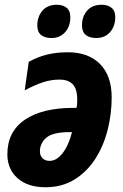

<svg xmlns="http://www.w3.org/2000/svg" viewBox="-20 -778 518 808"><path d="M171 10Q97 10 54 -28Q11 -66 11 -129Q11 -224 84.5 -274Q158 -324 288 -324H302Q304 -333 304.5 -342Q305 -351 305 -359Q305 -404 286 -423.5Q267 -443 231 -443Q195 -443 161.5 -432Q128 -421 84 -398L101 -518Q140 -539 178.5 -548.5Q217 -558 266 -558Q352 -558 401 -508.5Q450 -459 450 -368Q450 -299 433 -231.5Q416 -164 381 -109.5Q346 -55 293.5 -22.5Q241 10 171 10ZM189 -101Q218 -101 243.5 -133.5Q269 -166 283 -222H273Q202 -222 175 -198.5Q148 -175 148 -141Q148 -123 159 -112Q170 -101 189 -101ZM385 -618Q357 -618 341 -631Q325 -644 325 -671Q325 -708 346.5 -733Q368 -758 408 -758Q433 -758 449 -745.5Q465 -733 465 -706Q465 -667 443 -642.5Q421 -618 385 -618ZM197 -618Q168 -618 152.5 -631Q137 -644 137 -671Q137 -708 158.5 -733Q180 -758 220 -758Q244 -758 260 -745.5Q276 -733 276 -706Q276 -667 254 -642.5Q232 -618 197 -618Z"/></svg>

Font: Noto Sans Condensed ExtraBold
Style: Italic
Weight: 800
Width: 3
Italic angle: -12°
Designer: Monotype Design Team
Foundry: Monotype Imaging Inc.
Version: Version 2.013; ttfautohint (v1.8.4.7-5d5b)